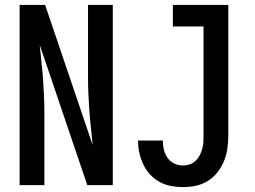

<svg xmlns="http://www.w3.org/2000/svg" viewBox="-20 -755 1040 783"><path d="M60 0V-735H164L358 -163Q355 -198 351 -232.5Q347 -267 344.5 -301.5Q342 -336 340.5 -371Q339 -406 339 -441V-735H440V0H336L142 -572Q145 -537 149 -502.5Q153 -468 155.5 -433.5Q158 -399 159.5 -364Q161 -329 161 -294V0ZM727 8Q702 8 677.5 3.5Q653 -1 631 -13Q609 -25 592 -43.5Q575 -62 564.5 -84.5Q554 -107 548.5 -131Q543 -155 543 -180V-182H644V-181Q644 -162 648.5 -144Q653 -126 663.5 -111Q674 -96 691 -88Q708 -80 727 -80Q740 -80 753.5 -84.5Q767 -89 777 -98.5Q787 -108 793.5 -120Q800 -132 804 -145.5Q808 -159 809 -172.5Q810 -186 810 -200V-647H685V-735H911V-200Q911 -174 907 -147.5Q903 -121 893 -97Q883 -73 866.5 -52Q850 -31 827.5 -17Q805 -3 779 2.5Q753 8 727 8Z"/></svg>

Font: Iosevka Custom Semibold
Style: Regular
Weight: 600
Designer: Belleve Invis
Foundry: Belleve Invis
Version: Version 27.0.2; ttfautohint (v1.8.4)